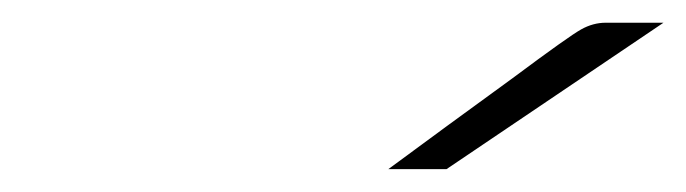

<svg xmlns="http://www.w3.org/2000/svg" viewBox="-20 -687 604 169"><path d="M321.8 -538.1Q370.6 -574.2 431.2 -618.2Q481 -655.3 491.5 -661.1Q502 -667 513.2 -667H564L373 -538.1Z"/></svg>

Font: CMU Bright
Style: Oblique
Weight: 500
Italic angle: -12°
Version: Version 0.7.0